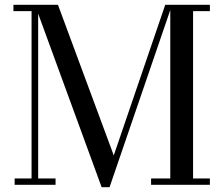

<svg xmlns="http://www.w3.org/2000/svg" viewBox="-20 -770 930 800"><path d="M403.5 10 125.5 -750H221.5L454 -122.5L668.5 -750H697L436.5 10ZM139 -750V-26.5H211.5V0H41V-26.5H111.5V-723.5H36V-750ZM854.5 -750V-723.5H784.5V-26.5H854.5V0H609.5V-26.5H689.5V-750Z"/></svg>

Font: Bodoni Moda 9pt
Style: Regular
Weight: 400
Designer: Owen Earl
Foundry: indestructible type
Version: Version 2.005